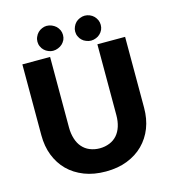

<svg xmlns="http://www.w3.org/2000/svg" viewBox="-131 -1017 1010 1130"><g transform="rotate(-15 374.5 -452.0)"><path d="M435.5 -145Q461.9 -155.8 480.5 -176.8Q499 -197.8 508.8 -228.5Q518.6 -259.3 518.6 -296.9V-728.5H687.5V-296.9Q687.5 -229 666 -173.8Q644.5 -118.7 603.5 -77.6Q563.5 -37.6 504.9 -14.6Q447.8 7.8 374.5 7.8Q300.8 7.8 243.7 -14.6Q185.1 -37.6 145 -77.6Q105 -117.7 83 -173.8Q61.5 -229 61.5 -296.9V-728.5H230.5V-297.4Q230.5 -261.2 240.7 -229Q250.5 -198.2 268.6 -177.7Q287.6 -155.8 314 -145Q342.3 -133.3 374.5 -133.3Q406.7 -133.3 435.5 -145ZM337.4 -834Q337.4 -817.9 331.5 -804.7Q323.7 -789.6 314 -780.8Q302.7 -770.5 288.6 -765.1Q273.4 -758.8 257.3 -758.8Q243.2 -758.8 229 -765.1Q215.3 -770.5 204.6 -780.8Q194.3 -790 188 -804.7Q181.6 -817.4 181.6 -834Q181.6 -850.1 188 -863.3Q193.8 -877.4 204.6 -888.2Q214.8 -898.4 229 -904.3Q243.2 -910.6 257.3 -910.6Q273.4 -910.6 288.6 -904.3Q303.2 -897.9 314 -888.2Q324.2 -878.4 331.5 -863.3Q337.4 -849.6 337.4 -834ZM567.4 -834Q567.4 -817.9 561.5 -804.7Q554.2 -789.6 544.4 -780.8Q534.2 -770.5 520 -765.1Q504.9 -758.8 489.3 -758.8Q474.6 -758.8 459.5 -765.1Q444.8 -770.5 434.6 -780.8Q424.3 -790 418 -804.7Q411.6 -817.4 411.6 -834Q411.6 -850.1 418 -863.3Q423.8 -877.4 434.6 -888.2Q444.3 -897.9 459.5 -904.3Q474.6 -910.6 489.3 -910.6Q504.9 -910.6 520 -904.3Q534.2 -898.4 544.4 -888.2Q554.7 -877.9 561.5 -863.3Q567.4 -849.6 567.4 -834Z"/></g></svg>

Font: Lato-ExtraBold
Style: Regular
Weight: 500
Designer: Lukasz Dziedzic with Adam Twardoch and Botio Nikoltchev
Foundry: tyPoland Lukasz Dziedzic
Version: ""